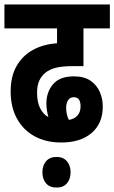

<svg xmlns="http://www.w3.org/2000/svg" viewBox="-20 -642 515 865"><path d="M256 0Q187 0 136 -28Q85 -56 56.5 -107.5Q28 -159 28 -230Q28 -298 55 -345Q82 -392 129 -417.5Q176 -443 237 -447V-514H0V-622H475V-514H356V-344H307Q262 -344 233 -337Q204 -330 184 -314Q166 -299 156.5 -277.5Q147 -256 147 -224Q147 -182 160.5 -155Q174 -128 198 -114Q194 -129 191.5 -144.5Q189 -160 189 -176Q189 -227 219 -262.5Q249 -298 313 -298Q359 -298 387.5 -278.5Q416 -259 429.5 -228Q443 -197 443 -162Q443 -86 393 -43Q343 0 256 0ZM278 -157Q278 -141 281 -127.5Q284 -114 290 -102Q313 -105 328 -120.5Q343 -136 343 -163Q343 -204 313 -204Q294 -204 286 -189.5Q278 -175 278 -157ZM171 134Q171 104 187.5 84.5Q204 65 235 65Q265 65 281.5 84.5Q298 104 298 134Q298 165 281.5 184Q265 203 235 203Q204 203 187.5 184Q171 165 171 134Z"/></svg>

Font: Noto Sans Devanagari UI ExtraCondensed
Style: Bold
Weight: 700
Width: 2
Designer: Jelle Bosma - Monotype Design Team
Foundry: Monotype Imaging Inc.
Version: Version 2.004